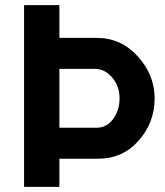

<svg xmlns="http://www.w3.org/2000/svg" viewBox="-20 -730 644 750"><path d="M358 -582Q453 -582 518.5 -509.5Q584 -437 584 -346Q584 -251 521.5 -180.5Q459 -110 364 -110H212V0H74V-710H212V-582ZM357 -231Q396 -231 421.5 -264.5Q447 -298 447 -346Q447 -394 418 -427.5Q389 -461 351 -461H212V-231Z"/></svg>

Font: Raleway
Style: Bold
Weight: 700
Designer: Matt McInerney, Pablo Impallari, Rodrigo Fuenzalida
Foundry: Matt McInerney, Pablo Impallari, Rodrigo Fuenzalida
Version: Version 3.000